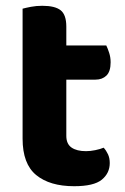

<svg xmlns="http://www.w3.org/2000/svg" viewBox="-20 -628 432 663"><path d="M209 -159Q209 -131 227 -118.5Q245 -106 277 -106Q292 -106 309 -109.5Q326 -113 338 -118Q347 -108 353 -95Q359 -82 359 -65Q359 -30 331.5 -7.5Q304 15 236 15Q152 15 105 -23.5Q58 -62 58 -149V-598Q69 -601 87 -604.5Q105 -608 126 -608Q170 -608 189.5 -592.5Q209 -577 209 -536V-471H347Q352 -461 357 -445.5Q362 -430 362 -413Q362 -381 347.5 -367Q333 -353 310 -353H209V-159Z"/></svg>

Font: Baloo Bhaina 2
Style: Bold
Weight: 700
Designer: Yesha Goshar, Manish Minz, Shuchita Grover and Ek Type
Foundry: Ek Type
Version: Version 1.640;hotconv 1.0.111;makeotfexe 2.5.65597; ttfautoh